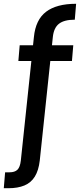

<svg xmlns="http://www.w3.org/2000/svg" viewBox="-67 -789 422 1014"><path d="M-47 205 -40 121H-17Q11 121 25 107.5Q39 94 43 59L112 -593Q121 -685 176.5 -727Q232 -769 335 -769L328 -685Q272 -685 244.5 -663.5Q217 -642 212 -593L143 59Q137 111 117 143.5Q97 176 62 190.5Q27 205 -22 205ZM30 -467 37 -550H320L313 -467Z"/></svg>

Font: DM Sans 24pt Medium
Style: Regular
Weight: 500
Designer: Colophon Foundry, Jonny Pinhorn
Foundry: Colophon Foundry
Version: Version 4.004;gftools[0.9.30]